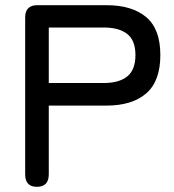

<svg xmlns="http://www.w3.org/2000/svg" viewBox="-20 -720 670 740"><path d="M122 0Q77 0 77 -48V-653Q77 -700 124 -700H390Q489 -700 543.5 -654Q598 -608 598 -508Q598 -407 543.5 -360Q489 -313 390 -313H168V-48Q168 0 122 0ZM168 -400H379Q439 -400 470.5 -425.5Q502 -451 502 -508Q502 -564 470.5 -589Q439 -614 379 -614H168Z"/></svg>

Font: Zen Maru Gothic Medium
Style: Regular
Weight: 500
Designer: Yoshimichi Ohira
Foundry: Positype
Version: Version 1.001